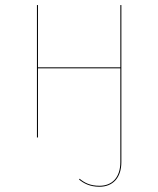

<svg xmlns="http://www.w3.org/2000/svg" viewBox="-20 -537 618 750"><path d="M450.1 -517.2V-273.9H128.3V-517.2H124.3V0H128.3V-270.1H450.1V95.9C450.1 157.4 417.1 188.7 368.7 188.7C331.8 188.7 309.8 176.8 290.8 161L288.8 164.3C307 179.3 330.5 192.5 368.7 192.5C419.4 192.5 454.1 159.1 454.1 95.9V-517.2Z"/></svg>

Font: Fira Sans Four
Style: Regular
Weight: 100
Designer: Carrois Corporate & Edenspiekermann AG
Foundry: Carrois Corporate GbR & Edenspiekermann AG
Version: Version 4.203;PS 004.203;hotconv 1.0.88;makeotf.lib2.5.64775